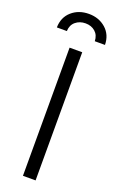

<svg xmlns="http://www.w3.org/2000/svg" viewBox="-185 -913 588 956"><g transform="rotate(20 109.5 -435.0)"><path d="M183 -752Q182 -784 161.5 -802Q141 -820 110 -820Q79 -820 57.5 -802Q36 -784 35 -752H-18Q-17 -806 19.5 -838Q56 -870 110 -870Q163 -870 199.5 -838Q236 -806 237 -752ZM143 0H76V-679H143Z"/></g></svg>

Font: Pavanam
Style: Regular
Weight: 400
Designer: Tharique Azeez
Foundry: Tharique Azeez
Version: Version 1.86; ttfautohint (v1.3) -l 8 -r 50 -G 200 -x 14 -D 